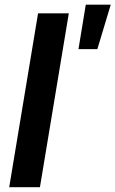

<svg xmlns="http://www.w3.org/2000/svg" viewBox="-20 -783 483 803"><path d="M387.1 -577.4 443.2 -763.5H338.8L308.2 -577.4ZM139.2 -727.3 18.5 0H147L267.8 -727.3Z"/></svg>

Font: Riot Sans 2.0
Style: Bold Italic
Weight: 600
Italic angle: -9.39999°
Designer: Rasmus Andersson
Foundry: rsms
Version: Version 3.006;hotconv 1.0.109;makeotfexe 2.5.65596